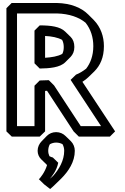

<svg xmlns="http://www.w3.org/2000/svg" viewBox="-20 -880 836 1286"><path d="M94 -790H360C445 -788 509 -764 553 -728C589 -683 605 -628 605 -571C605 -506 585 -456 557 -420C535 -403 514 -390 489 -380L453 -345L657 -35H521L342 -308L307 -343C284 -342 263 -341 246 -341L211 -306V-35H94ZM58 -860 23 -825V0L59 35H246L282 0V-271C284 -271 290 -272 295 -272L473 0L508 35H716L751 0L532 -332C547 -341 561 -353 575 -366L576 -367L612 -402C651 -441 676 -495 676 -571C676 -635 655 -698 608 -746L572 -782C527 -827 457 -858 360 -860ZM246 -421C310 -422 382 -427 418 -464L453 -499C468 -515 478 -536 478 -565C478 -595 469 -617 453 -633L417 -668C383 -702 320 -710 246 -710L211 -675V-456ZM282 -493V-639C326 -637 367 -629 396 -613C403 -600 407 -584 407 -565C407 -547 404 -531 397 -519C367 -502 325 -496 282 -493ZM314 317C326 304 360 263 370 210L334 175C326 173 318 170 311 166C306 155 303 143 303 130C303 114 307 98 314 86C327 79 341 75 356 75C372 75 387 79 399 86C406 99 410 114 410 130C410 195 376 253 336 298C328 305 322 311 314 317ZM356 5C332 5 310 14 294 30L259 66C243 82 232 105 232 130C232 152 241 172 255 186L291 221C293 223 293 224 295 226C281 274 250 311 242 319L240 320L276 355L316 386C329 375 341 364 354 351L390 316C439 267 481 204 481 130C481 105 471 82 455 66L419 31C403 15 381 5 356 5Z"/></svg>

Font: Hussar Press
Style: Bold
Weight: 700
Foundry: Cannot Into Space Fonts
Version: Version 1.43